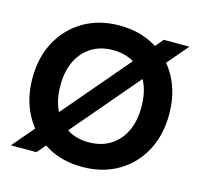

<svg xmlns="http://www.w3.org/2000/svg" viewBox="-105 -825 991 950"><g transform="rotate(15 390.5 -350.0)"><path d="M27 0 623 -700H754L158 0ZM394 12Q291 12 212 -34Q133 -80 88.5 -161.5Q44 -243 44 -350Q44 -457 88.5 -538.5Q133 -620 212 -666Q291 -712 394 -712Q498 -712 577 -666Q656 -620 700 -538.5Q744 -457 744 -350Q744 -243 700 -161.5Q656 -80 577 -34Q498 12 394 12ZM394 -114Q458 -114 504.5 -143Q551 -172 576.5 -224.5Q602 -277 602 -350Q602 -423 576.5 -475.5Q551 -528 504.5 -557Q458 -586 394 -586Q331 -586 284.5 -557Q238 -528 212.5 -475.5Q187 -423 187 -350Q187 -277 212.5 -224.5Q238 -172 284.5 -143Q331 -114 394 -114Z"/></g></svg>

Font: DM Sans 20pt ExtraBold
Style: Regular
Weight: 800
Version: Version 4.004;gftools[0.9.30]